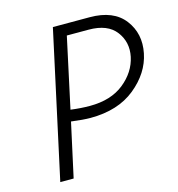

<svg xmlns="http://www.w3.org/2000/svg" viewBox="-100 -745 773 833"><g transform="rotate(-15 286.5 -329.0)"><path d="M377 -658Q484 -658 532.5 -594.5Q581 -531 564 -446Q547 -361 469.5 -298Q392 -235 268 -235Q236 -235 182 -242L129 0H69L212 -658ZM505 -446Q518 -509 481 -558Q444 -607 359 -607H261L193 -292Q239 -286 279 -286Q374 -286 432.5 -333Q491 -380 505 -446Z"/></g></svg>

Font: EauTestInfant Semilight
Style: Italic
Weight: 300
Italic angle: -12°
Designer: Christian Thalmann (Catharsis Fonts)
Version: Version 0.001;PS 000.001;hotconv 1.0.88;makeotf.lib2.5.64775